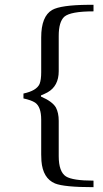

<svg xmlns="http://www.w3.org/2000/svg" viewBox="-20 -650 431 803"><path d="M225.6 -144.5C225.6 -166.7 221.7 -185.2 213.9 -200.2C204.1 -217.1 183.3 -232.4 151.4 -246.1V-251C162.4 -255.5 171.5 -259.8 178.7 -263.7C210 -281.2 225.6 -310.9 225.6 -352.5V-500C225.6 -539.1 233.4 -565.8 249 -580.1C266.6 -595.1 307.3 -602.5 371.1 -602.5V-629.9H348.6C272.5 -629.2 222.3 -622.1 198.2 -608.4C167.6 -590.8 152.3 -552.4 152.3 -493.2V-347.7C152.3 -326.8 150.1 -310.5 145.5 -298.8C137 -279.9 114.6 -266.6 78.1 -258.8V-238.3C99.6 -233.7 115.9 -227.9 127 -220.7C143.9 -209 152.3 -185.2 152.3 -149.4V-3.9C152.3 5.2 152.7 14.3 153.3 23.4C157.2 71.6 176.1 102.9 210 117.2C235.4 127.6 289.1 132.8 371.1 132.8V105.5C313.2 105.5 274.7 99.6 255.9 87.9C235.7 74.9 225.6 46.5 225.6 2.9Z"/></svg>

Font: Abhaya Libre
Style: Regular
Weight: 400
Designer: Pushpananda Ekanayake, Sol Matas, Pathum Egodawatta
Foundry: Mooniak
Version: Version 1.041; ; ttfautohint (v1.5)